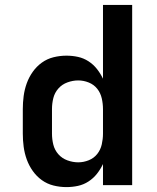

<svg xmlns="http://www.w3.org/2000/svg" viewBox="-20 -755 640 783"><path d="M251 8Q224 8 198 1.5Q172 -5 150.5 -20.5Q129 -36 113.5 -58Q98 -80 89 -105Q80 -130 76.5 -156.5Q73 -183 73 -210V-310Q73 -337 76.5 -363.5Q80 -390 89 -415Q98 -440 113.5 -462Q129 -484 150.5 -499.5Q172 -515 198 -521.5Q224 -528 251 -528Q275 -528 298 -523Q321 -518 341 -505Q361 -492 375.5 -473.5Q390 -455 400 -434V-735H519V0H400V-86Q390 -65 375.5 -46.5Q361 -28 341 -15Q321 -2 298 3Q275 8 251 8ZM299 -93Q321 -93 342 -101.5Q363 -110 376.5 -127Q390 -144 395 -166Q400 -188 400 -210V-310Q400 -332 395 -354Q390 -376 376.5 -393Q363 -410 342 -418.5Q321 -427 299 -427Q277 -427 255 -419Q233 -411 218 -394Q203 -377 197.5 -355Q192 -333 192 -310V-210Q192 -187 197.5 -165Q203 -143 218 -126Q233 -109 255 -101Q277 -93 299 -93Z"/></svg>

Font: Iosevka Book
Style: Bold
Weight: 700
Designer: Belleve Invis
Foundry: Belleve Invis
Version: Version 28.0.7; ttfautohint (v1.8.3)